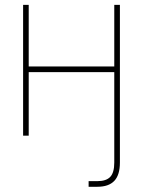

<svg xmlns="http://www.w3.org/2000/svg" viewBox="-20 -542 571 767"><path d="M369.1 204.1Q362.8 204.1 352.5 204.1Q342.3 204.1 334 204.1V181.6Q343.3 181.6 353 181.6Q362.8 181.6 369.1 181.6Q404.3 181.6 420.4 164.6Q436.5 147.5 436.5 107.4V0H459V107.4Q459 157.2 436.5 180.7Q414.1 204.1 369.1 204.1ZM447.3 -276.4V-253.9H86.9V-276.4ZM94.7 -522.5V0H72.3V-522.5ZM459 -522.5V0H436.5V-522.5Z"/></svg>

Font: Inter 28pt Thin
Style: Regular
Weight: 250
Designer: Rasmus Andersson
Foundry: rsms
Version: Version 4.001;git-66647c0bb